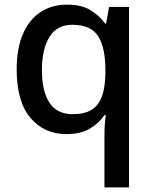

<svg xmlns="http://www.w3.org/2000/svg" viewBox="-20 -569 660 829"><path d="M431 11Q431 -8 432.5 -31Q434 -54 437 -72H431Q408 -38 368.5 -14Q329 10 266 10Q171 10 111.5 -60Q52 -130 52 -269Q52 -361 79.5 -423.5Q107 -486 156 -517.5Q205 -549 269 -549Q332 -549 371 -525Q410 -501 434 -467H438L451 -539H537V240H431ZM294 -76Q345 -76 375.5 -95Q406 -114 420 -152.5Q434 -191 435 -249V-267Q435 -363 404 -412.5Q373 -462 292 -462Q226 -462 193.5 -409.5Q161 -357 161 -266Q161 -175 193.5 -125.5Q226 -76 294 -76Z"/></svg>

Font: Noto Sans Thai Medium
Style: Regular
Weight: 500
Designer: Monotype Design Team
Foundry: Monotype Imaging Inc.
Version: Version 2.001